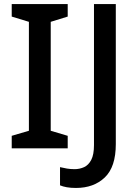

<svg xmlns="http://www.w3.org/2000/svg" viewBox="-20 -734 684 950"><path d="M315 0H38V-62L123 -87V-626L38 -652V-714H315V-652L231 -626V-87L315 -62ZM356 196Q330 196 310.5 192.5Q291 189 277 183V93Q293 97 311 100Q329 103 349 103Q374 103 396 93Q418 83 431.5 57Q445 31 445 -16V-714H553V-21Q553 92 498.5 144Q444 196 356 196Z"/></svg>

Font: Noto Sans Tamil Medium
Style: Regular
Weight: 500
Designer: Jelle Bosma - Monotype Design Team
Foundry: Monotype Imaging Inc.
Version: Version 2.004; ttfautohint (v1.8.4.7-5d5b)